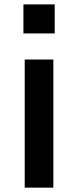

<svg xmlns="http://www.w3.org/2000/svg" viewBox="-20 -839 360 884"><path d="M87.9 -818.8H231.9V-685.1H87.9ZM93.8 -564.9H225.6V24.9H93.8Z"/></svg>

Font: BIZ UDPGothic
Style: Bold
Weight: 700
Designer: TypeBank Co., Ltd.
Foundry: Morisawa Inc.
Version: Version 1.051